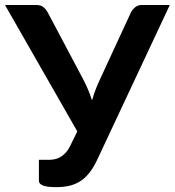

<svg xmlns="http://www.w3.org/2000/svg" viewBox="-27 -743 701 770"><path d="M654 -723 362 -100.5Q346.5 -68 329 -47Q311.5 -26 291.2 -14Q271 -2 247.8 2.8Q224.5 7.5 198 7.5Q162 7.5 145.5 1Q129 -5.5 129 -18V-102H168Q179 -102 190.5 -104Q202 -106 213.2 -112Q224.5 -118 235 -129Q245.5 -140 254.5 -158L283 -216L-7 -723H119Q136.5 -723 147 -714.5Q157.5 -706 164.5 -693L305 -428Q316.5 -406 325.8 -384.5Q335 -363 342 -340.5Q355 -385.5 375.5 -428L498 -693Q503.5 -704 514.5 -713.5Q525.5 -723 542.5 -723Z"/></svg>

Font: Lato
Style: Bold
Weight: 700
Designer: Lukasz Dziedzic with Adam Twardoch and Botio Nikoltchev
Foundry: tyPoland Lukasz Dziedzic
Version: Version 2.010; 2014-09-01; http://www.latofonts.com/; ttfaut